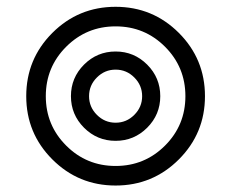

<svg xmlns="http://www.w3.org/2000/svg" viewBox="-20 -537 690 573"><path d="M380.8 -305.8Q357.5 -329.2 325 -329.2Q292.5 -329.2 269.2 -305.8Q245.8 -282.5 245.8 -250Q245.8 -217.5 269.2 -194.2Q292.5 -170.8 325 -170.8Q357.5 -170.8 380.8 -194.2Q404.2 -217.5 404.2 -250Q404.2 -282.5 380.8 -305.8ZM230.8 -344.2Q270 -383.3 325 -383.3Q380 -383.3 419.2 -344.2Q458.3 -305 458.3 -250Q458.3 -195 419.2 -155.8Q380 -116.7 325 -116.7Q270 -116.7 230.8 -155.8Q191.7 -195 191.7 -250Q191.7 -305 230.8 -344.2ZM472.5 -397.5Q411.7 -458.3 325 -458.3Q238.3 -458.3 177.5 -397.5Q116.7 -336.7 116.7 -250Q116.7 -163.3 177.5 -102.5Q238.3 -41.7 325 -41.7Q411.7 -41.7 472.5 -102.5Q533.3 -163.3 533.3 -250Q533.3 -336.7 472.5 -397.5ZM136.2 -438.8Q214.2 -516.7 325 -516.7Q435.8 -516.7 513.8 -438.8Q591.7 -360.8 591.7 -250Q591.7 -139.2 513.8 -61.3Q435.8 16.7 325 16.7Q214.2 16.7 136.2 -61.3Q58.3 -139.2 58.3 -250Q58.3 -360.8 136.2 -438.8Z"/></svg>

Font: BoonBaan
Style: Regular
Weight: 400
Designer: Sungsit Sawaiwan
Foundry: FontUni
Version: Version 2.0